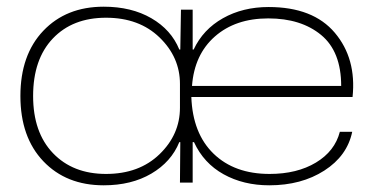

<svg xmlns="http://www.w3.org/2000/svg" viewBox="-20 -546 1115 574"><path d="M290 8Q178 8 109.5 -64Q41 -136 41 -259Q41 -382 109.5 -454Q178 -526 290 -526Q373 -526 432.5 -491.5Q492 -457 516 -398H519L521 -517H556V-398H559Q587 -458 646.5 -491.5Q706 -525 783 -525Q916 -525 981 -448Q1046 -371 1034 -256H552Q556 -147 618.5 -86.5Q681 -26 786 -26Q868 -26 924.5 -60Q981 -94 996 -152H1033Q1018 -80 949.5 -36Q881 8 785 8Q708 8 648.5 -25Q589 -58 560 -121H556V0H518L519 -121H516Q492 -62 432.5 -27Q373 8 290 8ZM518 -224V-295Q518 -375 457 -434Q396 -493 297 -493Q197 -493 138 -431Q79 -369 79 -259Q79 -150 138.5 -88Q198 -26 297 -26Q396 -26 457 -85Q518 -144 518 -224ZM554 -289H1000Q1000 -392 940 -441.5Q880 -491 782 -491Q684 -491 622.5 -437Q561 -383 554 -289Z"/></svg>

Font: Mona Sans Expanded ExtraLight
Style: Regular
Weight: 200
Width: 7
Designer: Deni Anggara
Foundry: GitHub
Version: Version 1.001;gftools[0.9.33]